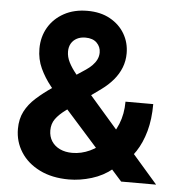

<svg xmlns="http://www.w3.org/2000/svg" viewBox="-53 -786 778 846"><g transform="rotate(5 336.0 -362.5)"><path d="M282.7 10.8Q207.5 10.8 152.9 -16.5Q98.2 -43.7 69 -89.7Q39.7 -135.6 39.7 -191.8Q39.7 -235.9 56.9 -269.2Q74 -302.4 105 -330.3Q136 -358.3 176.8 -386L315.6 -478Q330.6 -488 342.8 -500.2Q355 -512.5 362.2 -527Q369.3 -541.6 369.3 -558Q369.3 -583.2 351.7 -600.8Q334 -618.3 301.3 -618.3Q279.8 -618.3 263.7 -609.9Q247.6 -601.4 238.7 -586.3Q229.9 -571.1 229.9 -550.8Q229.9 -526.9 241.8 -503.3Q253.7 -479.7 274.8 -453.8Q295.9 -427.9 323.3 -396.2L667.7 0H513L226.8 -321Q197 -355.5 168.6 -390.7Q140.2 -426 121.8 -465.6Q103.3 -505.3 103.3 -552.2Q103.3 -604.5 127.7 -646.2Q152.2 -687.9 196.6 -712.2Q241 -736.5 300.2 -736.5Q358.3 -736.5 400.4 -713.1Q442.4 -689.8 465.2 -651Q488 -612.1 488 -564.7Q488 -531.2 476.3 -501.5Q464.5 -471.7 442.9 -446.2Q421.3 -420.7 391.4 -398.9L243.2 -291.8Q213.3 -269.9 197.9 -248.3Q182.5 -226.8 182.5 -197.8Q182.5 -170.4 195.6 -150Q208.8 -129.6 232.4 -118.4Q256.1 -107.2 287.1 -107.2Q326.9 -107.2 365 -124.9Q403 -142.6 433.8 -175.2Q464.7 -207.7 483.1 -252.7Q501.5 -297.8 501.5 -352.4H624.2Q624.2 -285.1 609.5 -232.2Q594.7 -179.2 569.2 -140.6Q543.8 -102 511.7 -77.8L474.1 -53.4Q434.2 -20.4 382.9 -4.8Q331.5 10.8 282.7 10.8Z"/></g></svg>

Font: Inter Variable LoSnoCo
Style: Regular
Weight: 400
Designer: Rasmus Andersson
Foundry: rsms
Version: Version 4.000;git-a52131595; featfreeze: case,dlig,ss01,ss02